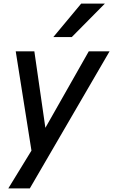

<svg xmlns="http://www.w3.org/2000/svg" viewBox="-20 -832 626 1062"><path d="M154 1 67 -548H170L231 -125L471 -548H586L145 210H26ZM429 -812H560L377 -627H275Z"/></svg>

Font: Application Medium
Style: Italic
Weight: 500
Italic angle: -12°
Designer: Wei Huang
Foundry: Wei Huang
Version: Version 0.012